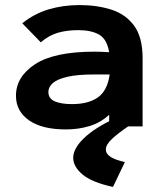

<svg xmlns="http://www.w3.org/2000/svg" viewBox="-20 -499 640 758"><path d="M240 12Q146 12 94.5 -24Q43 -60 43 -121Q43 -196 118.5 -245.5Q194 -295 353 -295Q364 -295 379 -294.5Q394 -294 411 -293Q402 -345 371 -362.5Q340 -380 289 -380Q245 -380 209.5 -370Q174 -360 141 -332L68 -407Q115 -445 172 -462Q229 -479 294 -479Q363 -479 419.5 -461Q476 -443 509.5 -397.5Q543 -352 543 -269V0H411V-46Q378 -15 334 -1.5Q290 12 240 12ZM171 -136Q171 -110 196 -99Q221 -88 264 -88Q329 -88 366.5 -114.5Q404 -141 413 -205Q396 -205 380 -205Q364 -205 352 -205Q284 -205 244.5 -195.5Q205 -186 188 -170.5Q171 -155 171 -136ZM473 141 426 239Q343 221 306 190Q269 159 269 124Q269 87 312 46Q355 5 433 -31L486 0Q446 27 422 49.5Q398 72 398 91Q398 109 417.5 121Q437 133 473 141Z"/></svg>

Font: Inconsolata Expanded ExtraBold
Style: Regular
Weight: 800
Width: 7
Monospace: yes
Designer: Raph Levien, Cyreal, Brenton Simpson
Foundry: Raph Levien, Cyreal, Google
Version: Version 3.001; ttfautohint (v1.8.2.53-6de2)